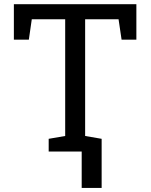

<svg xmlns="http://www.w3.org/2000/svg" viewBox="-20 -731 727 926"><path d="M214.8 0V-61.5L294.4 -75.2V-638.2H133.3L119.1 -539.6H46.9V-710.9H637.7V-539.6H566.4L551.8 -638.2H390.6V-75.2L470.2 -61.5V0ZM374 175.3V-52.7H470.2V175.3Z"/></svg>

Font: Roboto Slab LO
Style: Regular
Weight: 400
Designer: Google
Version: Version 2.000